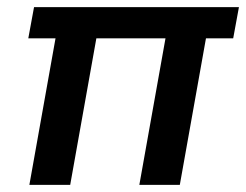

<svg xmlns="http://www.w3.org/2000/svg" viewBox="-20 -516 687 536"><path d="M62 0 135 -409H59L75 -496H647L631 -409H555L482 0H369L442 -409H249L176 0Z"/></svg>

Font: Rethink Sans SemiBold
Style: Italic
Weight: 600
Italic angle: -10°
Designer: The Rethink Sans project authors (Hans Thiessen). DM Sans designed by Colophon Foundry.
Foundry: Rethink Communications LLC
Version: Version 1.001